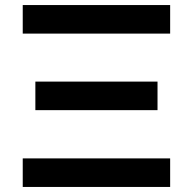

<svg xmlns="http://www.w3.org/2000/svg" viewBox="-20 -740 764 760"><path d="M653.5 -607V-720H70V-607ZM603.5 -304V-417H120V-304ZM653.5 0V-113H70V0Z"/></svg>

Font: Hauora
Style: Bold
Weight: 700
Designer: Wayne Shih
Foundry: WCYS
Version: Version 1.001;hotconv 1.0.109;makeotfexe 2.5.65596